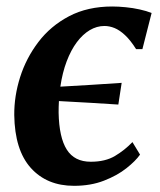

<svg xmlns="http://www.w3.org/2000/svg" viewBox="-20 -576 504 606"><path d="M213.5 10.5Q128 10.5 77.2 -46Q26.5 -102.5 25 -213Q24.5 -272.5 43.5 -332.5Q62.5 -392.5 101 -443.2Q139.5 -494 198 -524.8Q256.5 -555.5 334.5 -555.5Q354 -555.5 376.8 -553.2Q399.5 -551 421 -546.2Q442.5 -541.5 458.5 -535L429.5 -421H409.5Q391.5 -449.5 374.5 -465.2Q357.5 -481 341.5 -487.5Q325.5 -494 309.5 -494Q285.5 -494 263.2 -480.8Q241 -467.5 222.5 -442.8Q204 -418 190.5 -382.5Q177 -347 170.5 -302.5Q220.5 -305.5 267.8 -308.2Q315 -311 364 -314.5L353.5 -246Q311 -249 265.2 -251.5Q219.5 -254 166 -257Q165.5 -248.5 165.2 -239Q165 -229.5 165 -220.5Q166.5 -142 190.8 -103.8Q215 -65.5 266.5 -65.5Q312.5 -65.5 343 -83.8Q373.5 -102 398 -127.5L422 -88Q408 -68 379 -45Q350 -22 308.2 -5.8Q266.5 10.5 213.5 10.5Z"/></svg>

Font: Merriweather 48pt
Style: Bold Italic
Weight: 700
Italic angle: -7.8°
Version: Version 2.101